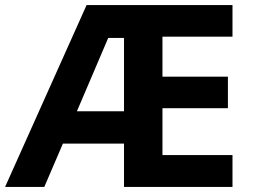

<svg xmlns="http://www.w3.org/2000/svg" viewBox="-20 -734 992 754"><path d="M893 0H467V-170H227L154 0H0L320 -714H893V-590H618V-433H875V-309H618V-125H893ZM282 -297H467V-585H405Z"/></svg>

Font: Noto Sans Bamum
Style: Regular
Weight: 400
Designer: Monotype Design Team
Foundry: Monotype Imaging Inc.
Version: Version 2.001